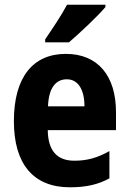

<svg xmlns="http://www.w3.org/2000/svg" viewBox="-20 -786 549 816"><path d="M428 -756V-766H265C241 -721 205 -667 172 -619V-606H273C321 -647 397 -719 428 -756ZM260 -557C120 -557 39 -458 39 -271C39 -90 121 10 277 10C346 10 398 -2 445 -28V-144C394 -115 350 -103 296 -103C221 -103 184 -147 183 -233H473V-309C473 -465 395 -557 260 -557ZM264 -449C312 -449 339 -405 339 -334H184C187 -414 218 -449 264 -449Z"/></svg>

Font: Noto Sans Bengali Condensed
Style: Bold
Weight: 700
Width: 3
Designer: Joana Ranito - Universal Thirst; Jelle Bosma - Monotype Design Team
Foundry: Universal Thirst ehf.
Version: Version 3.000